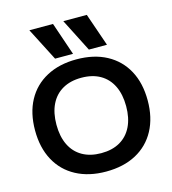

<svg xmlns="http://www.w3.org/2000/svg" viewBox="-141 -1115 1113 1240"><g transform="rotate(-15 415.5 -495.0)"><path d="M284 -780 171 -1000H329L404 -780ZM510 -780 398 -1000H555L631 -780ZM415 10Q300 10 215 -35.5Q130 -81 84.5 -165.5Q39 -250 39 -365Q39 -481 84.5 -565Q130 -649 215 -694.5Q300 -740 415 -740Q532 -740 616.5 -694.5Q701 -649 746.5 -565Q792 -481 792 -365Q792 -250 746.5 -165.5Q701 -81 616.5 -35.5Q532 10 415 10ZM415 -113Q489 -113 541 -143Q593 -173 620.5 -229.5Q648 -286 648 -365Q648 -444 620.5 -500.5Q593 -557 541 -587Q489 -617 415 -617Q342 -617 289.5 -587Q237 -557 209.5 -500.5Q182 -444 182 -365Q182 -286 209.5 -229.5Q237 -173 289.5 -143Q342 -113 415 -113Z"/></g></svg>

Font: M PLUS 2
Style: Bold
Weight: 700
Designer: Coji Morishita
Foundry: UNDERFOREST DESIGN
Version: Version 1.001